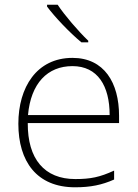

<svg xmlns="http://www.w3.org/2000/svg" viewBox="-20 -786 585 816"><path d="M225 -766H180V-758C212 -715 275 -648 326 -606H355V-613C313 -653 253 -723 225 -766ZM288 -540C136 -540 58 -415 58 -260C58 -100 136 10 299 10C365 10 413 0 465 -23V-61C404 -33 365 -25 300 -25C169 -25 97 -110 98 -263H486V-294C486 -434 423 -540 288 -540ZM288 -505C395 -505 446 -421 446 -297H99C111 -432 182 -505 288 -505Z"/></svg>

Font: Noto Sans Ethiopic ExtraLight
Style: Regular
Weight: 200
Designer: Monotype Design Team
Foundry: Monotype Imaging Inc.
Version: Version 2.102